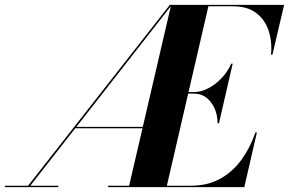

<svg xmlns="http://www.w3.org/2000/svg" viewBox="-45 -770 1189 790"><path d="M-24.9 -5.9H70.6L653.8 -750H1124L1075.9 -544.9H1070.1Q1075.2 -598.4 1060.2 -643.8Q1045.2 -689.2 1008.9 -716.7Q972.7 -744.1 914.1 -744.1H812.5L730.7 -391.1H752.9Q781.5 -391.1 811.3 -406.4Q841.1 -421.6 866.3 -448.1Q891.6 -474.6 906.5 -508.1H912.4L856 -262.9H850.1Q850.1 -313.2 823 -349Q795.9 -384.8 752.9 -384.8H729.2L641.6 -5.9H740Q808.6 -5.9 860.2 -34.2Q911.9 -62.5 948 -112.1Q984.1 -161.6 1006.1 -225.1H1012L960.2 0H399.9V-5.9H486.3L541.3 -242.2H264.6L79.8 -5.9H194.8V0H-24.9ZM269.3 -248H542.5L658 -744.6Z"/></svg>

Font: Bodoni* 36
Style: Bold Italic
Weight: 700
Italic angle: -13°
Version: Version 2.000; ttfautohint (v1.8.1)